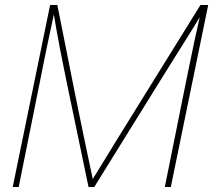

<svg xmlns="http://www.w3.org/2000/svg" viewBox="-20 -750 855 770"><path d="M815 -730H784C707 -605 451 -195 352 -32C302 -265 256 -496 210 -730H181L31 0H55L142 -432C163 -540 183 -632 196 -692C210 -606 229 -509 245 -432L335 0H358L626 -432C677 -515 732 -600 781 -681C765 -611 754 -560 728 -432L641 0H665Z"/></svg>

Font: Nacelle Thin
Style: Italic
Weight: 100
Italic angle: -12°
Designer: Sora Sagano
Foundry: Sora Sagano
Version: Version 1.000;FEAKit 1.0